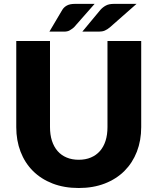

<svg xmlns="http://www.w3.org/2000/svg" viewBox="-20 -934 789 962"><path d="M374.5 -133.5Q408.5 -133.5 435.2 -144.8Q462 -156 480.5 -177Q499 -198 508.8 -228.2Q518.5 -258.5 518.5 -297V-728.5H687.5V-297Q687.5 -230 665.8 -174Q644 -118 603.5 -77.5Q563 -37 505 -14.5Q447 8 374.5 8Q301.5 8 243.5 -14.5Q185.5 -37 145 -77.5Q104.5 -118 83 -174Q61.5 -230 61.5 -297V-728.5H230.5V-297.5Q230.5 -259 240.2 -228.8Q250 -198.5 268.5 -177.2Q287 -156 313.8 -144.8Q340.5 -133.5 374.5 -133.5ZM454 -914.5 350.5 -797Q338.5 -787 328 -781.2Q317.5 -775.5 300.5 -775.5H227.5L292 -884.5Q300.5 -898.5 315.5 -906.5Q330.5 -914.5 354 -914.5ZM664 -914.5 530.5 -797Q518 -786.5 505.5 -781Q493 -775.5 475.5 -775.5H392.5L483 -884.5Q494.5 -897.5 510 -906Q525.5 -914.5 549 -914.5Z"/></svg>

Font: Lato ExtraBold
Style: Regular
Weight: 800
Designer: Lukasz Dziedzic with Adam Twardoch and Botio Nikoltchev
Foundry: tyPoland Lukasz Dziedzic
Version: Version 2.015; 2015-08-06; http://www.latofonts.com/